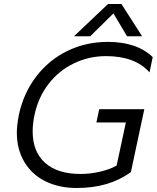

<svg xmlns="http://www.w3.org/2000/svg" viewBox="-20 -923 782 958"><path d="M519 -903H586L689 -742H614L546 -856L430 -742H349ZM64 -262Q64 -297 74 -349Q97 -458 160.5 -541Q224 -624 316.5 -669Q409 -714 518 -714Q663 -714 742 -638L726 -562Q654 -643 509 -643Q424 -643 349 -607Q274 -571 222.5 -504.5Q171 -438 152 -349Q143 -306 143 -267Q143 -166 205 -110.5Q267 -55 382 -55Q431 -55 480 -66.5Q529 -78 562 -97L608 -312H461L475 -378H700L633 -64Q575 -23 508.5 -4Q442 15 363 15Q274 15 206.5 -18.5Q139 -52 101.5 -115Q64 -178 64 -262Z"/></svg>

Font: Prompt Light
Style: Italic
Weight: 300
Italic angle: -12°
Designer: Katatrad Team
Foundry: CadsonDemak
Version: Version 1.000